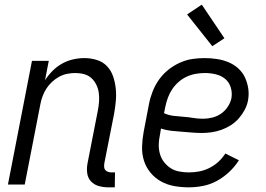

<svg xmlns="http://www.w3.org/2000/svg" viewBox="-20 -791 1140 823"><path d="M472 12H444Q423 12 403.5 6.5Q384 1 370.5 -13Q357 -27 354 -47.5Q351 -68 355 -90L399 -315Q403 -335 404.5 -354.5Q406 -374 403.5 -392.5Q401 -411 393 -427.5Q385 -444 372 -456Q359 -468 341 -473Q323 -478 303 -478Q286 -478 268 -474.5Q250 -471 233.5 -462Q217 -453 203 -440Q189 -427 179 -411.5Q169 -396 162.5 -378.5Q156 -361 153 -344L86 0H14L117 -530H189L173 -447Q187 -469 205.5 -487.5Q224 -506 246.5 -518.5Q269 -531 293.5 -536.5Q318 -542 342 -542Q369 -542 395 -534Q421 -526 438.5 -507.5Q456 -489 464.5 -464.5Q473 -440 476 -413Q479 -386 476.5 -358.5Q474 -331 469 -303L427 -90Q426 -82 426.5 -74.5Q427 -67 431.5 -62Q436 -57 443 -54.5Q450 -52 457 -52H473Z M789 12Q757 12 726.5 6.5Q696 1 670 -13.5Q644 -28 625 -51Q606 -74 597 -102.5Q588 -131 589 -163Q590 -195 596 -227L619 -347Q624 -373 634.5 -399.5Q645 -426 661.5 -449.5Q678 -473 701 -491.5Q724 -510 750.5 -522Q777 -534 803.5 -538Q830 -542 857 -542Q884 -542 910 -538Q936 -534 959 -524.5Q982 -515 1000.5 -498.5Q1019 -482 1029.5 -460Q1040 -438 1044 -412.5Q1048 -387 1043 -360Q1039 -339 1028.5 -319.5Q1018 -300 1003 -283Q988 -266 969 -254Q950 -242 929 -234.5Q908 -227 887 -224Q866 -221 846 -221Q823 -221 801.5 -223Q780 -225 757.5 -226.5Q735 -228 713 -230.5Q691 -233 670 -240L666 -215Q661 -193 660.5 -172Q660 -151 665.5 -131.5Q671 -112 683 -96.5Q695 -81 711 -70.5Q727 -60 747.5 -56Q768 -52 790 -52Q811 -52 833 -56Q855 -60 876.5 -70.5Q898 -81 915.5 -97Q933 -113 946 -133L1004 -104Q987 -77 962.5 -54Q938 -31 909.5 -15.5Q881 0 850 6Q819 12 789 12ZM850 -282Q870 -282 890 -287Q910 -292 927 -303.5Q944 -315 956 -333Q968 -351 972 -370Q976 -394 969 -416.5Q962 -439 945 -453Q928 -467 905 -472.5Q882 -478 858 -478Q839 -478 819 -474.5Q799 -471 780.5 -462.5Q762 -454 746 -440Q730 -426 718.5 -409Q707 -392 700 -373Q693 -354 689 -335L683 -306Q702 -297 723.5 -294.5Q745 -292 766 -290.5Q787 -289 808 -285.5Q829 -282 850 -282Z M890 -593 782 -729 845 -771 942 -627Z"/></svg>

Font: Lode Term
Style: Italic
Weight: 400
Italic angle: -11°
Monospace: yes
Designer: Belleve Invis
Foundry: Belleve Invis
Version: Version 29.2.0